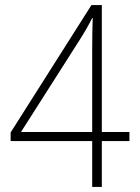

<svg xmlns="http://www.w3.org/2000/svg" viewBox="-20 -804 551 758"><path d="M344 -66V-247H22V-281L341 -784H382V-283H491V-247H382V-66ZM63 -283H344V-606Q344 -649 344.5 -675Q345 -701 346 -733H344Q321 -687 291 -641Z"/></svg>

Font: Noto Sans Malayalam UI SemiCondensed ExtraLight
Style: Regular
Weight: 200
Width: 4
Designer: Jelle Bosma - Monotype Design Team
Foundry: Monotype Imaging Inc.
Version: Version 2.104; ttfautohint (v1.8.4.7-5d5b)